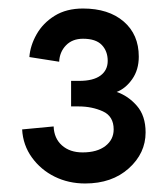

<svg xmlns="http://www.w3.org/2000/svg" viewBox="-20 -725 388 451"><path d="M32 -421 106 -428Q107 -400 125.5 -383.5Q144 -367 174 -367Q208 -367 227.5 -382Q247 -397 247 -421Q247 -452 221.5 -463.5Q196 -475 165 -475H147V-535H166Q199 -535 216 -547.5Q233 -560 233 -582Q233 -605 219 -619.5Q205 -634 175 -634Q150 -634 135 -618.5Q120 -603 119 -580L49 -591Q51 -618 66 -644.5Q81 -671 108.5 -688Q136 -705 175 -705Q235 -705 270.5 -674.5Q306 -644 306 -592Q306 -561 290.5 -539Q275 -517 254 -509Q281 -500 301.5 -476.5Q322 -453 322 -414Q322 -365 282.5 -329.5Q243 -294 180 -294Q141 -294 108.5 -310Q76 -326 55 -355Q34 -384 32 -421Z"/></svg>

Font: Haskoy SemiBold
Style: Regular
Weight: 600
Designer: Ertekin Erdin
Foundry: Ertekin Erdin
Version: Version 1.500; ttfautohint (v1.8.3)